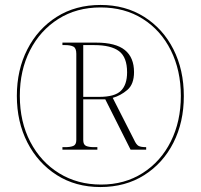

<svg xmlns="http://www.w3.org/2000/svg" viewBox="-20 -745 811 775"><path d="M385 10Q285 10 209 -38.5Q133 -87 90.5 -170Q48 -253 48 -358Q48 -463 90.5 -546Q133 -629 209 -677Q285 -725 386 -725Q486 -725 562 -677Q638 -629 680 -546Q722 -463 722 -357Q722 -252 680 -169Q638 -86 562 -38Q486 10 385 10ZM388 0Q483 0 556 -46.5Q629 -93 669.5 -174Q710 -255 710 -358Q710 -461 669.5 -542Q629 -623 556 -669Q483 -715 386 -715Q289 -715 215.5 -668.5Q142 -622 101 -541.5Q60 -461 60 -358Q60 -253 102.5 -172Q145 -91 219 -45.5Q293 0 388 0ZM232 -141V-151H243Q264 -151 276 -156Q288 -161 288 -180V-528Q288 -551 276 -557Q264 -563 243 -563H232V-573H368Q447 -573 484 -543Q521 -513 521 -454Q521 -405 494 -382Q467 -359 435 -350L521 -181Q530 -161 539.5 -156Q549 -151 570 -151V-141H507L405 -344H316V-180Q316 -161 327.5 -156Q339 -151 360 -151H373V-141ZM381 -354Q443 -354 468 -378.5Q493 -403 493 -453Q493 -514 460.5 -538.5Q428 -563 360 -563H316V-354Z"/></svg>

Font: Noto Serif Display SemiCondensed Thin
Style: Regular
Weight: 100
Width: 4
Designer: Monotype Design Team
Foundry: Monotype Imaging Inc.
Version: Version 2.009